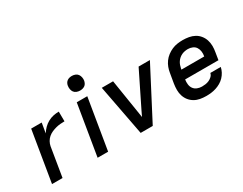

<svg xmlns="http://www.w3.org/2000/svg" viewBox="-82 -1222 2163 1707"><g transform="rotate(-30 1000.0 -368.5)"><path d="M72 0 158 -520H266L249 -418Q265 -444 286.5 -465.5Q308 -487 334.5 -501.5Q361 -516 389.5 -522Q418 -528 446 -528L447 -428Q425 -428 402.5 -426Q380 -424 357.5 -418Q335 -412 313.5 -402.5Q292 -393 274 -377.5Q256 -362 244.5 -341Q233 -320 229 -298L180 0Z M540 0 626 -520H734L648 0ZM704 -595Q687 -595 670 -601.5Q653 -608 643.5 -621.5Q634 -635 631 -652.5Q628 -670 631 -688Q633 -701 639.5 -712.5Q646 -724 656.5 -731.5Q667 -739 679.5 -742Q692 -745 705 -745Q722 -745 739 -738.5Q756 -732 765.5 -718.5Q775 -705 778.5 -687.5Q782 -670 779 -652Q776 -639 770 -627.5Q764 -616 753 -608.5Q742 -601 729.5 -598Q717 -595 704 -595Z M1106 0H982L883 -520H999L1054 -173Q1056 -159 1058.5 -145Q1061 -131 1063 -116Q1069 -131 1076.5 -145Q1084 -159 1090 -173L1261 -520H1377Z M1653 8Q1621 8 1590.5 2.5Q1560 -3 1534 -18Q1508 -33 1489.5 -56Q1471 -79 1461.5 -108Q1452 -137 1452 -168.5Q1452 -200 1457 -232L1474 -332Q1478 -359 1488 -386Q1498 -413 1515.5 -437Q1533 -461 1557 -479Q1581 -497 1607.5 -508.5Q1634 -520 1662 -524Q1690 -528 1717 -528Q1749 -528 1780 -522.5Q1811 -517 1837.5 -502.5Q1864 -488 1883 -464.5Q1902 -441 1911.5 -412.5Q1921 -384 1921.5 -352Q1922 -320 1916 -288L1904 -214H1562Q1558 -189 1561 -164Q1564 -139 1577.5 -120.5Q1591 -102 1613.5 -93Q1636 -84 1661 -84Q1679 -84 1697.5 -86.5Q1716 -89 1734 -97Q1752 -105 1766.5 -119Q1781 -133 1785 -152H1892Q1887 -127 1874.5 -103.5Q1862 -80 1843.5 -60.5Q1825 -41 1801.5 -27.5Q1778 -14 1753 -6Q1728 2 1703 5Q1678 8 1653 8ZM1577 -306H1811Q1816 -331 1813 -355Q1810 -379 1798 -398Q1786 -417 1764 -426.5Q1742 -436 1717 -436Q1702 -436 1685.5 -433Q1669 -430 1654 -423Q1639 -416 1625.5 -404.5Q1612 -393 1602.5 -378.5Q1593 -364 1587.5 -348.5Q1582 -333 1579 -317Z"/></g></svg>

Font: Iosevka Aile Semibold Oblique
Style: Regular
Weight: 600
Italic angle: -9°
Designer: Belleve Invis
Foundry: Belleve Invis
Version: Version 31.1.0; ttfautohint (v1.8.4)